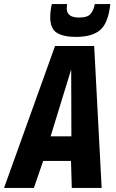

<svg xmlns="http://www.w3.org/2000/svg" viewBox="-57 -932 575 952"><path d="M-37 0 216 -704H410L447 0H299L295 -134H157L111 0ZM194 -256H297L296 -588ZM320 -749Q259 -749 225.5 -769Q192 -789 192 -847Q192 -878 200 -912H276Q275 -905 274.5 -900Q274 -895 274 -890Q274 -845 335 -845Q378 -845 393 -864Q408 -883 413 -912H490Q480 -818 440 -783.5Q400 -749 320 -749Z"/></svg>

Font: Georama SemiCondensed
Style: Bold Italic
Weight: 700
Width: 4
Italic angle: -9°
Designer: Jean-Baptiste Levee
Foundry: Production Type
Version: Version 1.000